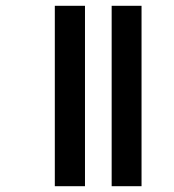

<svg xmlns="http://www.w3.org/2000/svg" viewBox="-20 -642 600 662"><path d="M365 -622H468V0H365ZM169 -622H273V0H169Z"/></svg>

Font: Noto Sans Devanagari UI ExtraCondensed SemiBold
Style: Regular
Weight: 600
Width: 2
Designer: Jelle Bosma - Monotype Design Team
Foundry: Monotype Imaging Inc.
Version: Version 2.004; ttfautohint (v1.8.4.7-5d5b)